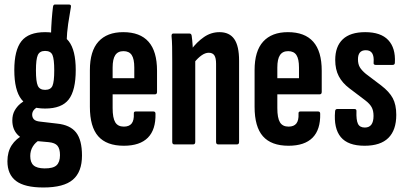

<svg xmlns="http://www.w3.org/2000/svg" viewBox="-20 -640 1802 851"><path d="M172.3 191Q89.4 191 51.1 162.1Q12.9 133.1 12.9 74.7Q12.9 33.2 31.7 3.9Q50.5 -25.4 87.4 -44.4L156.1 -19.9Q136.9 -9.3 125.5 9.3Q114.1 27.8 114.1 51.6Q114.1 80 128.9 93Q143.6 106 177 106.4Q215.6 106.8 230.7 92.6Q245.9 78.4 245.9 47.5Q245.9 19.6 234.8 6.1Q223.8 -7.3 195.9 -9.9L118.2 -17Q77.7 -20.8 56.2 -44.8Q34.6 -68.8 34.6 -106.3Q34.6 -131.1 44.6 -149.3Q54.7 -167.5 70.2 -180.5Q85.8 -193.4 102.5 -201.6L159.2 -170.9Q142 -165.1 132.3 -155.1Q122.6 -145.1 122.6 -131.8Q122.6 -119.3 130.3 -111.1Q137.9 -103 157.5 -101L232.7 -92.2Q290.7 -86.4 317.1 -53Q343.4 -19.7 343.4 49.6Q343.4 121.9 303 156.4Q262.7 191 172.3 191ZM179.9 -158.9Q107.2 -158.9 75.3 -199.2Q43.4 -239.6 43.4 -329.7Q43.4 -417.5 75 -457.5Q106.6 -497.5 179.9 -497.5Q253.5 -497.5 284.6 -457.5Q315.7 -417.5 315.7 -329.7Q315.7 -239.6 284.6 -199.2Q253.5 -158.9 179.9 -158.9ZM179.9 -241.7Q204.8 -241.7 212.6 -259.8Q220.4 -278 220.4 -327.8Q220.4 -378 212.6 -396.1Q204.8 -414.3 179.9 -414.3Q155.9 -414.3 147.6 -395.9Q139.3 -377.6 139.3 -327.8Q139.3 -278 147.6 -259.8Q155.9 -241.7 179.9 -241.7ZM275 -450.5 205.9 -479.6Q206.7 -520.1 209.3 -553Q211.8 -585.9 214.8 -609.1Q216.2 -619.9 223 -619.9H286.2Q296.5 -619.9 294.2 -608.6Q287.6 -571 282.1 -534.1Q276.6 -497.2 275 -450.5Z M528.9 6Q452.5 6 415.4 -36Q378.4 -78 378.4 -166.4V-329.1Q378.4 -413.7 416.4 -455.6Q454.5 -497.5 526 -497.5Q600.9 -497.5 638.4 -455Q676 -412.6 676 -326.4V-232.5Q676 -221.8 666.3 -221.8H479.2V-161.2Q479.2 -117.2 490.8 -98Q502.4 -78.8 528.9 -78.8Q552.6 -78.8 563.5 -92.6Q574.4 -106.4 573.2 -135.1Q571.9 -145.9 581.1 -145.9H659.9Q669.2 -145.9 669.2 -135.9Q670.8 -65.5 635.5 -29.8Q600.1 6 528.9 6ZM479.2 -293.3H575.2V-340.6Q575.2 -378.8 563.8 -396Q552.4 -413.3 527.2 -413.3Q502.6 -413.3 490.9 -395.7Q479.2 -378.2 479.2 -340.6Z M947.1 0Q937.7 0 937.7 -10.9V-357.4Q937.7 -383 930.1 -394.6Q922.4 -406.2 905.1 -406.2Q890.1 -406.2 873.7 -394.8Q857.2 -383.4 840 -361.9L826.4 -419Q852.7 -454.2 884.1 -475.8Q915.5 -497.5 952.8 -497.5Q996.9 -497.5 1018.3 -466.9Q1039.7 -436.3 1039.7 -370.8V-10.9Q1039.7 0 1030.4 0ZM752.8 0Q743.4 0 743.4 -10.9V-366.8Q743.4 -404.9 742.9 -432.7Q742.4 -460.6 740.4 -478.9Q739.4 -491.5 748.4 -491.5H819.4Q828.2 -491.5 829.6 -481.3Q832.2 -464.2 833.9 -437.4Q835.6 -410.5 836 -393.6L845.4 -374.7V-10.9Q845.4 0 836.1 0Z M1258.9 6Q1182.5 6 1145.4 -36Q1108.4 -78 1108.4 -166.4V-329.1Q1108.4 -413.7 1146.4 -455.6Q1184.5 -497.5 1256 -497.5Q1330.9 -497.5 1368.4 -455Q1406 -412.6 1406 -326.4V-232.5Q1406 -221.8 1396.3 -221.8H1209.2V-161.2Q1209.2 -117.2 1220.8 -98Q1232.4 -78.8 1258.9 -78.8Q1282.6 -78.8 1293.5 -92.6Q1304.4 -106.4 1303.2 -135.1Q1301.9 -145.9 1311.1 -145.9H1389.9Q1399.2 -145.9 1399.2 -135.9Q1400.8 -65.5 1365.5 -29.8Q1330.1 6 1258.9 6ZM1209.2 -293.3H1305.2V-340.6Q1305.2 -378.8 1293.8 -396Q1282.4 -413.3 1257.2 -413.3Q1232.6 -413.3 1220.9 -395.7Q1209.2 -378.2 1209.2 -340.6Z M1595.9 6Q1522.4 6 1490.5 -32.4Q1458.6 -70.8 1465.2 -146.5Q1465.9 -156.8 1474.5 -156.8H1551.6Q1560.7 -156.8 1559.9 -146.7Q1558.5 -108.1 1566.5 -91.4Q1574.5 -74.7 1597.1 -74.7Q1635.6 -74.7 1635.6 -126.3Q1635.6 -149.9 1627.1 -165.1Q1618.6 -180.3 1598.6 -195.5L1527.9 -249.1Q1497.3 -272.3 1481.6 -302.2Q1465.8 -332.1 1465.8 -374.3Q1465.8 -434.2 1499.2 -465.8Q1532.6 -497.5 1598.6 -497.5Q1667.9 -497.5 1700.9 -462.3Q1733.8 -427.1 1730.2 -362.7Q1730.2 -352.3 1720.4 -352.3H1644.7Q1640.8 -352.3 1637.9 -354.7Q1635 -357.1 1636 -364.7Q1638 -390 1629.7 -403.7Q1621.5 -417.4 1601.3 -417.4Q1566.6 -417.4 1566.6 -377.1Q1566.6 -355.9 1574.9 -341.9Q1583.3 -327.8 1601.5 -312.7L1669.6 -261.1Q1705.2 -233.9 1720.8 -205Q1736.4 -176 1736.4 -130.8Q1736.4 -63.3 1701.4 -28.7Q1666.5 6 1595.9 6Z"/></svg>

Font: Sofia Sans Extra Condensed
Style: Regular
Weight: 400
Designer: Botio Nikoltchev, Ani Petrova
Foundry: lettersoup
Version: Version 4.101